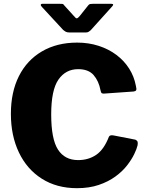

<svg xmlns="http://www.w3.org/2000/svg" viewBox="-20 -975 771 1005"><path d="M384 -752Q444 -752 496.5 -735Q549 -718 589.5 -687.5Q630 -657 656 -616Q682 -575 691 -527Q696 -508 692.5 -502.5Q689 -497 679 -496L523 -485Q513 -485 510.5 -489.5Q508 -494 506 -503Q497 -551 470 -582Q443 -613 389 -613Q324 -613 286 -558.5Q248 -504 248 -376Q248 -247 283.5 -192Q319 -137 389 -137Q443 -137 483.5 -164.5Q524 -192 550 -259Q555 -270 575 -266L688 -244Q692 -243 697.5 -237.5Q703 -232 700 -214Q696 -196 682.5 -168Q669 -140 645 -109Q621 -78 584 -51Q547 -24 497 -7Q447 10 383 10Q277 10 199 -39.5Q121 -89 79 -177Q37 -265 37 -379Q37 -493 79 -576.5Q121 -660 199.5 -706Q278 -752 384 -752ZM441 -946Q446 -953 452 -954Q458 -955 466 -955H563Q581 -955 564 -938L455 -817Q450 -813 444.5 -809Q439 -805 429 -805H344Q331 -805 324 -809Q317 -813 310 -819L200 -938Q193 -945 193.5 -950Q194 -955 202 -955H293Q302 -955 307 -954.5Q312 -954 317 -946L366 -892Q377 -878 382.5 -879Q388 -880 398 -892Z"/></svg>

Font: Libre Franklin Thin ExtraBold
Style: Regular
Weight: 800
Version: Version 3.000